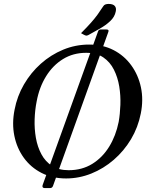

<svg xmlns="http://www.w3.org/2000/svg" viewBox="-20 -898 763 978"><path d="M479 -737Q482 -748 494 -748H521Q538 -748 531 -733L250 49Q246 60 235 60H208Q193 60 197 45ZM433.8 -671Q503.8 -671 558.1 -643Q612.5 -615 648.5 -565.5Q684.5 -516 697.9 -453Q711.2 -390 697.2 -320Q683.2 -249 647.4 -189Q611.5 -129 559.5 -84Q507.5 -39 445.1 -14Q382.8 11 316.8 11Q246.8 11 191.9 -17Q137 -45 101.5 -94Q66 -143 53.1 -206Q40.2 -269 54.2 -339Q67.2 -408 102.1 -468Q137 -528 188 -573.5Q239 -619 301.9 -645Q364.8 -671 433.8 -671ZM419.2 -629Q352.8 -629 301.1 -597.2Q249.5 -565.5 214.9 -509.8Q180.2 -454 166.8 -381.8Q158 -338.5 156.4 -290Q154.8 -241.5 162.8 -195.8Q170.8 -150 190.8 -112.6Q210.8 -75.2 244.8 -53.1Q278.8 -31 329.5 -31Q397.8 -31 449.9 -63.2Q502 -95.5 536.1 -150.9Q570.2 -206.2 584.5 -277.2Q591.5 -316.8 593.2 -363.9Q595 -411 587.4 -457.6Q579.8 -504.2 560.2 -543.1Q540.8 -582 506.4 -605.5Q472 -629 419.2 -629ZM392.8 -729Q424.8 -761.2 443.5 -782.4Q462.2 -803.5 475.9 -822.2Q489.5 -841 505.8 -866Q510 -873.2 517.5 -875.6Q525 -878 533.2 -878Q555.2 -878 564.5 -867.8Q573.8 -857.5 569.5 -839Q564.2 -812 541.5 -790.6Q518.8 -769.2 488 -751.9Q457.2 -734.5 430.2 -719.5Q427 -718.5 424.1 -717.2Q421.2 -716 418.8 -716.8Q415 -716.8 407 -721.2Z"/></svg>

Font: Young Serif Light
Style: Italic
Weight: 300
Italic angle: -10.979°
Designer: Bastien Sozeau
Foundry: NBR — Bastien Sozeau
Version: Version 5.001